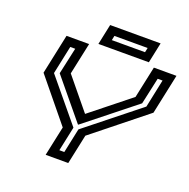

<svg xmlns="http://www.w3.org/2000/svg" viewBox="-146 -989 1115 1130"><g transform="rotate(20 411.5 -424.0)"><path d="M258.5 0 298 -185.5 81.5 -450 134.5 -700H276L233.5 -501L394 -305.5L639 -501L681.5 -700H823L770 -450L439.5 -185.5L400 0ZM325 -53H356L388.5 -206.5L718.5 -469.5L755.5 -646H725L688.5 -479L378.5 -232.5H376L172 -479.5L208.5 -646H177.5L140 -469L357.5 -206ZM327 -719.5 354 -847.5H670L643 -719.5ZM393.5 -767.5H601.5L607.5 -796H399.5Z"/></g></svg>

Font: Tourney Expanded SemiBold
Style: Italic
Weight: 600
Width: 7
Italic angle: -12°
Designer: Tyler Finck
Foundry: Etcetera Type Co
Version: Version 1.010; ttfautohint (v1.8.3)